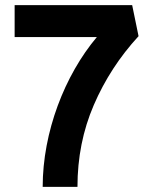

<svg xmlns="http://www.w3.org/2000/svg" viewBox="-20 -729 597 749"><path d="M495.6 -709H37.1V-584.5H357.9C232.4 -435.5 146.5 -213.9 146.5 0H282.2C282.2 -113.8 303.2 -220.2 345.7 -318.8C388.2 -417.5 446.3 -507.3 520.5 -587.9Z"/></svg>

Font: Estedad Bold
Style: Regular
Weight: 700
Designer: Amin Abedi
Version: Version 7.3